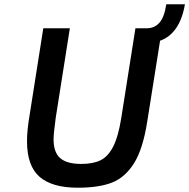

<svg xmlns="http://www.w3.org/2000/svg" viewBox="-20 -870 883 896"><path d="M727 -680 667 -302Q647 -174 605 -107.5Q563 -41 501.5 -17.5Q440 6 343 6Q223 6 164.5 -45Q106 -96 106 -211Q106 -263 119 -338L182 -738H306L240 -320Q230 -246 230 -220Q230 -159 261 -132Q292 -105 359 -105Q414 -105 449 -122Q484 -139 508 -185.5Q532 -232 546 -320L612 -738H664Q701 -738 724 -764Q747 -790 756 -850H843Q831 -780 801 -737.5Q771 -695 727 -680Z"/></svg>

Font: Exo SemiBold
Style: Italic
Weight: 600
Italic angle: -9°
Designer: Natanael Gama
Foundry: Natanael Gama
Version: Version 1.500; ttfautohint (v1.6)